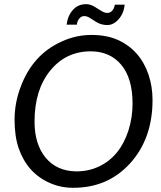

<svg xmlns="http://www.w3.org/2000/svg" viewBox="-20 -892 772 920"><path d="M615.2 -396Q615.2 -516.6 561 -581.5Q506.8 -646 414.6 -646Q295.9 -646 220.7 -553.7Q145.5 -461.4 145.5 -309.1Q145.5 -200.7 199.2 -135.7Q252.9 -71.8 345.7 -70.8Q405.8 -70.8 455.1 -94.7Q555.7 -142.6 595.7 -267.6Q615.2 -330.1 615.2 -396ZM710.9 -413.1Q710.9 -228 603.5 -109.4Q496.1 8.8 329.1 7.8Q269.5 7.8 216.8 -16.1Q110.8 -63.5 69.8 -180.7Q49.8 -238.3 49.8 -318.4Q49.8 -398.4 78.6 -474.6Q136.2 -630.9 276.4 -693.4Q344.7 -724.6 418 -724.6Q491.2 -724.6 544.4 -700.7Q651.4 -652.3 691.4 -535.2Q710.9 -477.5 710.9 -413.1ZM393.1 -872.1Q414.6 -872.1 437 -857.4Q459.5 -842.8 470.7 -836.9Q482.4 -830.1 495.1 -830.1Q507.8 -830.1 517.6 -840.8Q527.3 -851.6 530.3 -869.6H577.6Q572.8 -827.1 548.3 -799.8Q523.9 -772 494.1 -772Q464.8 -772 441.4 -786.6Q418.9 -801.3 407.2 -808.1Q395.5 -814.9 382.8 -814.9Q370.1 -814.9 360.4 -803.7Q350.6 -792.5 348.1 -773.9H299.3Q304.2 -816.4 329.1 -844.2Q353.5 -872.1 393.1 -872.1Z"/></svg>

Font: Lato-Italic
Style: Italic
Weight: 400
Italic angle: -7°
Designer: Lukasz Dziedzic
Foundry: tyPoland Lukasz Dziedzic
Version: Version 1.104; Western+Polish opensource